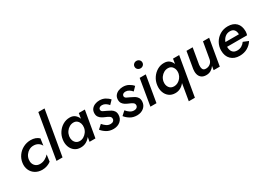

<svg xmlns="http://www.w3.org/2000/svg" viewBox="-11 -1736 4003 2912"><g transform="rotate(-30 1991.0 -280.0)"><path d="M154 -230Q148 -191 160 -158Q172 -125 199.5 -105Q227 -85 267 -84Q316 -83 358 -106Q400 -129 427 -160L411 -42Q381 -18 340.5 -4Q300 10 254 10Q185 9 134.5 -23Q84 -55 60 -109.5Q36 -164 45 -230Q54 -298 93 -352.5Q132 -407 191.5 -438Q251 -469 321 -470Q412 -470 467 -418L450 -299Q434 -334 398.5 -355.5Q363 -377 318 -376Q277 -376 242 -356.5Q207 -337 183.5 -303.5Q160 -270 154 -230Z M639 -780H748L613 0H507Z M751 -230Q760 -298 797 -352.5Q834 -407 888.5 -438.5Q943 -470 1007 -470Q1062 -470 1097 -441.5Q1132 -413 1148 -369L1163 -460H1269L1189 0H1086L1099 -77Q1069 -38 1026.5 -14.5Q984 9 932 9Q869 10 825 -23Q781 -56 761.5 -110.5Q742 -165 751 -230ZM861 -230Q855 -191 866 -158Q877 -125 902.5 -104.5Q928 -84 967 -84Q1002 -84 1035 -103.5Q1068 -123 1091.5 -156Q1115 -189 1121 -230Q1127 -268 1116.5 -301Q1106 -334 1082 -354.5Q1058 -375 1023 -376Q984 -377 949.5 -357.5Q915 -338 891.5 -304.5Q868 -271 861 -230Z M1370 -150Q1398 -116 1430.5 -94.5Q1463 -73 1501 -74Q1530 -74 1548 -89.5Q1566 -105 1566 -128Q1567 -158 1539.5 -175.5Q1512 -193 1478 -206Q1451 -217 1424.5 -233Q1398 -249 1381 -274.5Q1364 -300 1365 -339Q1366 -383 1389.5 -412Q1413 -441 1449.5 -455.5Q1486 -470 1527 -470Q1582 -470 1625.5 -446.5Q1669 -423 1697 -389L1636 -326Q1615 -352 1586.5 -370Q1558 -388 1526 -388Q1499 -388 1482.5 -376Q1466 -364 1465 -344Q1464 -318 1490 -303.5Q1516 -289 1550 -275Q1584 -260 1612 -243Q1640 -226 1656.5 -200Q1673 -174 1672 -134Q1670 -69 1623 -28Q1576 13 1503 14Q1433 14 1382 -17.5Q1331 -49 1302 -88Z M1782 -150Q1810 -116 1842.5 -94.5Q1875 -73 1913 -74Q1942 -74 1960 -89.5Q1978 -105 1978 -128Q1979 -158 1951.5 -175.5Q1924 -193 1890 -206Q1863 -217 1836.5 -233Q1810 -249 1793 -274.5Q1776 -300 1777 -339Q1778 -383 1801.5 -412Q1825 -441 1861.5 -455.5Q1898 -470 1939 -470Q1994 -470 2037.5 -446.5Q2081 -423 2109 -389L2048 -326Q2027 -352 1998.5 -370Q1970 -388 1938 -388Q1911 -388 1894.5 -376Q1878 -364 1877 -344Q1876 -318 1902 -303.5Q1928 -289 1962 -275Q1996 -260 2024 -243Q2052 -226 2068.5 -200Q2085 -174 2084 -134Q2082 -69 2035 -28Q1988 13 1915 14Q1845 14 1794 -17.5Q1743 -49 1714 -88Z M2246 -643Q2246 -671 2266 -689.5Q2286 -708 2314 -708Q2342 -708 2362 -689.5Q2382 -671 2382 -643Q2382 -615 2362 -596.5Q2342 -578 2314 -578Q2286 -578 2266 -596.5Q2246 -615 2246 -643ZM2229 -460H2336L2258 0H2152Z M2404 -230Q2413 -299 2450 -354Q2487 -409 2542 -441Q2597 -473 2660 -472Q2715 -472 2749 -445Q2783 -418 2799 -374L2813 -460H2921L2804 220H2697L2746 -71Q2717 -33 2676 -10.5Q2635 12 2585 12Q2521 12 2477.5 -21Q2434 -54 2414.5 -109Q2395 -164 2404 -230ZM2514 -230Q2505 -171 2533.5 -129Q2562 -87 2620 -87Q2654 -87 2685 -103.5Q2716 -120 2739.5 -149.5Q2763 -179 2772 -217L2775 -237Q2781 -292 2753.5 -332Q2726 -372 2676 -373Q2636 -374 2602 -355Q2568 -336 2544.5 -303.5Q2521 -271 2514 -230Z M3109 -180Q3104 -140 3116 -109Q3128 -78 3171 -78Q3217 -78 3249.5 -105.5Q3282 -133 3289 -177L3338 -460H3446L3367 0H3259L3270 -68Q3245 -32 3210 -11Q3175 10 3128 10Q3076 10 3045 -14Q3014 -38 3003 -78.5Q2992 -119 2999 -168L3049 -460H3157Z M3713 10Q3620 10 3563 -45.5Q3506 -101 3506 -200Q3506 -273 3541 -334.5Q3576 -396 3637 -433Q3698 -470 3776 -470Q3869 -470 3921.5 -417.5Q3974 -365 3974 -268Q3974 -252 3970.5 -234Q3967 -216 3963 -205H3613Q3612 -148 3639 -113.5Q3666 -79 3722 -79Q3765 -79 3799 -99Q3833 -119 3856 -152L3946 -115Q3910 -58 3851 -24Q3792 10 3713 10ZM3767 -388Q3716 -388 3680 -358Q3644 -328 3627 -280H3863V-282Q3863 -331 3839 -359.5Q3815 -388 3767 -388Z"/></g></svg>

Font: Jost* Medium
Style: Italic
Weight: 500
Italic angle: -10°
Version: Version 3.7